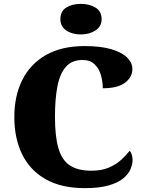

<svg xmlns="http://www.w3.org/2000/svg" viewBox="-20 -962 748 992"><path d="M418 10Q297 10 216 -36Q135 -82 94.5 -164.5Q54 -247 54 -358Q54 -466 95 -548.5Q136 -631 217 -677.5Q298 -724 417 -724Q500 -724 554.5 -708Q609 -692 636.5 -665Q664 -638 664 -605Q664 -564 626.5 -535Q589 -506 511 -506Q511 -540 501.5 -573.5Q492 -607 469 -629.5Q446 -652 406 -652Q352 -652 321 -617.5Q290 -583 277 -517.5Q264 -452 264 -358Q264 -257 282 -195.5Q300 -134 341.5 -107Q383 -80 452 -80Q506 -80 543.5 -96.5Q581 -113 607 -137Q633 -161 650 -183Q657 -176 661 -162Q665 -148 665 -137Q665 -114 654.5 -88.5Q644 -63 617 -40.5Q590 -18 541.5 -4Q493 10 418 10ZM398 -784Q353 -784 322.5 -804.5Q292 -825 292 -863Q292 -904 322.5 -923Q353 -942 398 -942Q441 -942 473 -923Q505 -904 505 -863Q505 -825 473 -804.5Q441 -784 398 -784Z"/></svg>

Font: Noto Serif Bengali Black
Style: Regular
Weight: 900
Version: Version 2.003